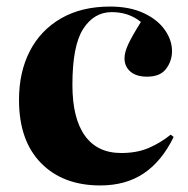

<svg xmlns="http://www.w3.org/2000/svg" viewBox="-20 -552 575 586"><path d="M286 14Q172 14 105 -54.5Q38 -123 38 -247Q38 -332 71 -396Q104 -460 166.5 -496Q229 -532 316 -532Q375 -532 417.5 -512.5Q460 -493 482.5 -461.5Q505 -430 505 -396Q505 -366 487 -342Q469 -318 429 -318Q396 -318 378 -333.5Q360 -349 360 -374Q360 -392 371 -416Q382 -440 410 -485Q373 -515 321 -515Q267 -515 234 -464Q201 -413 201 -293Q201 -191 239 -138Q277 -85 350 -85Q398 -85 434 -100.5Q470 -116 501 -141L510 -134Q474 -60 419 -23Q364 14 286 14Z"/></svg>

Font: Literata 72pt
Style: Bold
Weight: 700
Designer: Latin by Veronika Burian and Jose Scaglione. Greek by Irene Vlachou. Cyrillic by Vera Evstafieva.
Foundry: TypeTogether
Version: Version 3.002